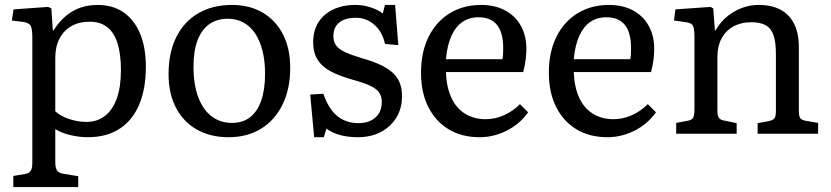

<svg xmlns="http://www.w3.org/2000/svg" viewBox="-20 -542 3366 778"><path d="M34 216V171L82 163Q97 161 104 151Q111 141 111 116V-388Q111 -426 104 -438Q97 -450 74 -453L28 -459L35 -504L175 -514L188 -508L194 -419H197Q220 -455 247 -477.5Q274 -500 306 -511Q338 -522 376 -522Q437 -522 480.5 -492Q524 -462 547.5 -406Q571 -350 571 -271Q571 -181 543.5 -117Q516 -53 463.5 -19.5Q411 14 336 14Q300 14 263.5 5Q227 -4 204 -19V114Q204 138 211 148.5Q218 159 236 162L297 172V216ZM330 -48Q374 -48 405.5 -72.5Q437 -97 453.5 -143.5Q470 -190 470 -258Q470 -323 456 -367Q442 -411 414 -432.5Q386 -454 344 -454Q300 -454 269 -436Q238 -418 221 -385.5Q204 -353 204 -307V-91Q224 -72 259.5 -60Q295 -48 330 -48Z M906 14Q832 14 777 -17.5Q722 -49 692.5 -106.5Q663 -164 663 -242Q663 -328 694 -391Q725 -454 783 -488Q841 -522 920 -522Q992 -522 1045 -490.5Q1098 -459 1127 -402Q1156 -345 1156 -267Q1156 -182 1125 -118.5Q1094 -55 1038 -20.5Q982 14 906 14ZM920 -44Q964 -44 993.5 -67Q1023 -90 1038.5 -134.5Q1054 -179 1054 -243Q1054 -296 1043.5 -337Q1033 -378 1013.5 -407Q994 -436 966 -451Q938 -466 903 -466Q859 -466 828 -444Q797 -422 780.5 -379Q764 -336 764 -272Q764 -200 783 -149Q802 -98 837 -71Q872 -44 920 -44Z M1253 14 1237 -159 1290 -162Q1304 -122 1324 -95.5Q1344 -69 1371.5 -56Q1399 -43 1431 -43Q1476 -43 1501.5 -66Q1527 -89 1527 -129Q1527 -152 1516 -167.5Q1505 -183 1479 -195Q1453 -207 1409 -219Q1367 -231 1336 -245Q1305 -259 1286 -277Q1267 -295 1258 -317.5Q1249 -340 1249 -371Q1249 -417 1269.5 -450.5Q1290 -484 1329 -503Q1368 -522 1420 -522Q1452 -522 1482.5 -512Q1513 -502 1531 -487L1540 -522H1581L1594 -359L1540 -364Q1530 -412 1497.5 -441Q1465 -470 1422 -470Q1379 -470 1355 -451Q1331 -432 1331 -396Q1331 -374 1341.5 -358.5Q1352 -343 1378 -331Q1404 -319 1447 -306Q1490 -294 1521 -279.5Q1552 -265 1571.5 -247Q1591 -229 1600 -206Q1609 -183 1609 -152Q1609 -103 1586 -65.5Q1563 -28 1523 -7Q1483 14 1429 14Q1390 14 1357.5 5Q1325 -4 1303 -21L1292 14Z M1924 14Q1851 14 1798 -18Q1745 -50 1715.5 -108.5Q1686 -167 1686 -247Q1686 -331 1716.5 -392.5Q1747 -454 1802 -488Q1857 -522 1930 -522Q1985 -522 2026.5 -500Q2068 -478 2090.5 -437.5Q2113 -397 2113 -344Q2113 -324 2110 -300Q2107 -276 2100 -250H1787Q1789 -190 1808.5 -147Q1828 -104 1864 -81.5Q1900 -59 1948 -59Q1986 -59 2022 -75Q2058 -91 2087 -120L2120 -87Q2086 -39 2033 -12.5Q1980 14 1924 14ZM1787 -302H2016Q2018 -312 2018.5 -323.5Q2019 -335 2019 -348Q2019 -410 1994 -441Q1969 -472 1919 -472Q1881 -472 1853.5 -453Q1826 -434 1809 -396Q1792 -358 1787 -302Z M2442 14Q2369 14 2316 -18Q2263 -50 2233.5 -108.5Q2204 -167 2204 -247Q2204 -331 2234.5 -392.5Q2265 -454 2320 -488Q2375 -522 2448 -522Q2503 -522 2544.5 -500Q2586 -478 2608.5 -437.5Q2631 -397 2631 -344Q2631 -324 2628 -300Q2625 -276 2618 -250H2305Q2307 -190 2326.5 -147Q2346 -104 2382 -81.5Q2418 -59 2466 -59Q2504 -59 2540 -75Q2576 -91 2605 -120L2638 -87Q2604 -39 2551 -12.5Q2498 14 2442 14ZM2305 -302H2534Q2536 -312 2536.5 -323.5Q2537 -335 2537 -348Q2537 -410 2512 -441Q2487 -472 2437 -472Q2399 -472 2371.5 -453Q2344 -434 2327 -396Q2310 -358 2305 -302Z M2720 0V-44L2768 -53Q2784 -56 2789 -65.5Q2794 -75 2794 -101V-390Q2794 -426 2788 -437.5Q2782 -449 2760 -452L2711 -459L2717 -504L2859 -514L2870 -508L2877 -418H2879Q2906 -466 2953.5 -494Q3001 -522 3054 -522Q3107 -522 3143 -502.5Q3179 -483 3198 -445Q3217 -407 3217 -351V-93Q3217 -71 3223 -63Q3229 -55 3248 -52L3295 -44V0H3050V-43L3094 -51Q3113 -55 3118.5 -63Q3124 -71 3124 -93V-324Q3124 -371 3114.5 -399Q3105 -427 3083 -439.5Q3061 -452 3024 -452Q2983 -452 2952 -435Q2921 -418 2904 -386.5Q2887 -355 2887 -313V-97Q2887 -75 2892 -66Q2897 -57 2912 -54L2965 -43V0Z"/></svg>

Font: Literata 18pt
Style: Regular
Weight: 400
Designer: Latin by Veronika Burian and Jose Scaglione. Greek by Irene Vlachou. Cyrillic by Vera Evstafieva.
Foundry: TypeTogether
Version: Version 3.103;gftools[0.9.29]